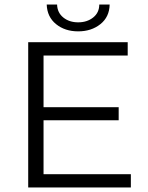

<svg xmlns="http://www.w3.org/2000/svg" viewBox="-20 -831 655 851"><path d="M560 -59V0H105V-644H546V-585H173V-356H506V-298H173V-59ZM187 -811H233Q234 -775 260.5 -753.5Q287 -732 326.5 -732Q366 -732 393 -753.5Q420 -775 420 -811H466Q465 -756 425 -724Q385 -692 326.5 -692Q268 -692 228.5 -724Q189 -756 187 -811Z"/></svg>

Font: Montserrat Ace
Style: Regular
Weight: 400
Designer: Julieta Ulanovsky
Foundry: Julieta Ulanovsky
Version: Version 1